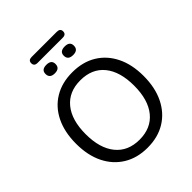

<svg xmlns="http://www.w3.org/2000/svg" viewBox="-266 -1137 1301 1301"><g transform="rotate(-45 384.5 -486.5)"><path d="M384 9Q286 9 213 -35.5Q140 -80 100 -161Q60 -242 60 -353Q60 -464 99.5 -545Q139 -626 212 -670Q285 -714 384 -714Q484 -714 556.5 -670Q629 -626 669 -545.5Q709 -465 709 -354Q709 -243 669 -161.5Q629 -80 556.5 -35.5Q484 9 384 9ZM384 -68Q495 -68 556 -143Q617 -218 617 -353Q617 -488 556.5 -562.5Q496 -637 384 -637Q274 -637 213 -562.5Q152 -488 152 -353Q152 -218 213 -143Q274 -68 384 -68ZM263 -925Q231 -925 231 -954Q231 -982 263 -982H504Q537 -982 537 -954Q537 -925 504 -925ZM296 -792Q248 -792 248 -834Q248 -874 296 -874Q344 -874 344 -834Q344 -792 296 -792ZM472 -792Q423 -792 423 -834Q423 -874 472 -874Q520 -874 520 -834Q520 -792 472 -792Z"/></g></svg>

Font: Chiron GoRound TC N
Style: Regular
Weight: 350
Designer: Ryoko NISHIZUKA 西塚涼子 (kana, bopomofo & ideographs); Paul D. Hunt (Latin, Greek & Cyrillic); Sandoll Communications 산돌커뮤니
Foundry: Adobe
Version: Version 1.000;hotconv 1.1.1;makeotfexe 2.6.0